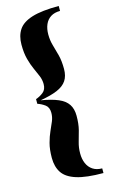

<svg xmlns="http://www.w3.org/2000/svg" viewBox="-139 -832 610 1033"><g transform="rotate(-15 166.0 -315.0)"><path d="M302 -780.5V-753Q271 -753 250 -739.8Q229 -726.5 218.5 -702.5Q208 -678.5 208 -647Q208 -614 216.5 -585.2Q225 -556.5 233.5 -523.8Q242 -491 242 -446Q242 -407 225.2 -381.8Q208.5 -356.5 172.2 -341Q136 -325.5 77 -315.5Q136 -305.5 172.2 -290Q208.5 -274.5 225.2 -249.2Q242 -224 242 -185Q242 -140 233.5 -107.2Q225 -74.5 216.5 -45.8Q208 -17 208 16Q208 47.5 218.5 71.8Q229 96 250 110Q271 124 302 124V150Q207 150 153 133Q99 116 76.8 82.8Q54.5 49.5 54.5 0Q54.5 -47.5 63.8 -81.8Q73 -116 84.8 -141.8Q96.5 -167.5 105.8 -189.8Q115 -212 115 -235.5Q115 -266.5 96 -280.5Q77 -294.5 54.5 -302V-328Q77 -335.5 96 -350.5Q115 -365.5 115 -396Q115 -419.5 105.8 -441.8Q96.5 -464 84.8 -489.8Q73 -515.5 63.8 -549.5Q54.5 -583.5 54.5 -631Q54.5 -680.5 76.8 -713.8Q99 -747 153 -763.8Q207 -780.5 302 -780.5Z"/></g></svg>

Font: Bodoni Moda SC 9pt
Style: Bold
Weight: 700
Designer: Owen Earl
Foundry: indestructible type
Version: Version 2.005